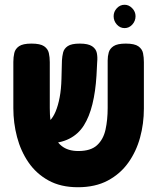

<svg xmlns="http://www.w3.org/2000/svg" viewBox="-20 -768 660 806"><path d="M307 18Q235 18 183.5 -10.5Q132 -39 99.5 -86.5Q67 -134 51.5 -193Q36 -252 36 -314V-508Q36 -528 40 -545.5Q44 -563 60 -574Q76 -585 112 -585Q149 -585 165 -574Q181 -563 185 -545.5Q189 -528 189 -507V-314Q189 -257 200.5 -217Q212 -177 238.5 -155.5Q265 -134 309 -134Q361 -134 387.5 -158.5Q414 -183 423 -224Q432 -265 432 -315V-514Q432 -532 436.5 -548Q441 -564 457 -574.5Q473 -585 508 -585Q545 -585 561 -573.5Q577 -562 580.5 -544.5Q584 -527 584 -507V-312Q584 -249 568 -190.5Q552 -132 518.5 -85Q485 -38 432.5 -10Q380 18 307 18ZM123 -166 117 -248H158Q175 -248 189 -261.5Q203 -275 213.5 -300Q224 -325 230.5 -359.5Q237 -394 238 -437L240 -514Q241 -532 245 -548Q249 -564 264.5 -574.5Q280 -585 315 -585Q350 -585 366.5 -574Q383 -563 386.5 -545.5Q390 -528 388 -508L385 -450Q381 -384 368 -331Q355 -278 332 -241.5Q309 -205 270.5 -185.5Q232 -166 177 -166ZM503 -650Q484 -650 470.5 -665Q457 -680 457 -700Q457 -719 470.5 -733.5Q484 -748 503 -748Q521 -748 535 -733.5Q549 -719 549 -700Q549 -680 535.5 -665Q522 -650 503 -650Z"/></svg>

Font: Fredoka Condensed SemiBold
Style: Regular
Weight: 600
Width: 3
Designer: Ben Nathan
Foundry: Milena B. Brandão, Ben Nathan
Version: Version 2.001